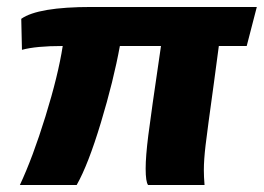

<svg xmlns="http://www.w3.org/2000/svg" viewBox="-20 -531 757 551"><path d="M608 -399 594 -294Q575 -157 570 -114.5Q565 -72 565 -43Q565 -24 567 0H405Q398 -9 398 -47Q398 -82 405.5 -142Q413 -202 442 -399H324Q306 -300 269.5 -179Q233 -58 200 0H37Q74 -79 110.5 -197Q147 -315 160 -399Q83 -399 43 -388L41 -477Q89 -511 243 -511H717L688 -399Z"/></svg>

Font: Chivo ExtraBold Italic
Style: Regular
Weight: 800
Italic angle: -8.05°
Designer: Hector Gatti
Foundry: Omnibus-Type
Version: Version 1.007